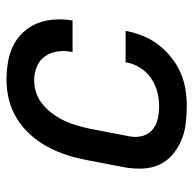

<svg xmlns="http://www.w3.org/2000/svg" viewBox="-22 -560 594 590"><g transform="rotate(90 275.0 -265.0)"><path d="M227 12Q198 12 171 7.5Q144 3 120.5 -8.5Q97 -20 79 -39.5Q61 -59 51.5 -83Q42 -107 40 -135Q38 -163 43 -191H140Q135 -168 138 -146Q141 -124 152.5 -107Q164 -90 184 -81.5Q204 -73 227 -73Q247 -73 267 -80Q287 -87 303 -101Q319 -115 331.5 -132.5Q344 -150 352.5 -169Q361 -188 366.5 -207.5Q372 -227 376 -246L399 -366Q403 -386 398 -405Q393 -424 379 -436Q365 -448 346 -452.5Q327 -457 307 -457Q285 -457 263 -451.5Q241 -446 221 -432.5Q201 -419 188.5 -399Q176 -379 172 -358V-354H75L76 -360Q81 -385 91.5 -410Q102 -435 119 -456.5Q136 -478 158 -495.5Q180 -513 205 -523.5Q230 -534 255.5 -538Q281 -542 306 -542Q334 -542 361.5 -538.5Q389 -535 413 -524.5Q437 -514 456.5 -497Q476 -480 486.5 -456.5Q497 -433 498 -405.5Q499 -378 494 -350L471 -230Q465 -200 455.5 -171Q446 -142 431 -114Q416 -86 394 -61.5Q372 -37 344.5 -20Q317 -3 286.5 4.5Q256 12 227 12Z"/></g></svg>

Font: Lode Dark
Style: Bold Italic
Weight: 700
Italic angle: -11°
Monospace: yes
Designer: Belleve Invis
Foundry: Belleve Invis
Version: Version 29.2.0; ttfautohint (v1.8.3)